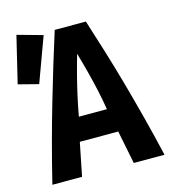

<svg xmlns="http://www.w3.org/2000/svg" viewBox="-132 -805 800 893"><g transform="rotate(-15 267.5 -358.5)"><path d="M10 0Q35 -102 60 -195Q85 -288 110 -373.5Q135 -459 159 -538.5Q183 -618 207 -693H357Q381 -618 406 -537Q431 -456 455 -370Q479 -284 503 -191.5Q527 -99 550 0H402L370 -160H185L153 0ZM211 -274H346Q338 -324 328 -369Q318 -414 306 -460.5Q294 -507 279 -559Q264 -507 252 -460.5Q240 -414 230 -369Q220 -324 211 -274ZM72 -468 -25 -493 29 -717 151 -683Z"/></g></svg>

Font: Ubuntu Sans Mono
Style: Bold
Weight: 700
Monospace: yes
Designer: Dalton Maag Ltd
Foundry: Dalton Maag Ltd
Version: Version 1.006